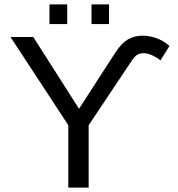

<svg xmlns="http://www.w3.org/2000/svg" viewBox="-20 -857 812 877"><path d="M631 -694Q661 -694 693.5 -683Q726 -672 754 -647L713 -581Q701 -592 678 -603Q655 -614 637 -614Q619 -614 607 -607Q595 -600 580 -577L385 -285V0H292V-285L28 -688H132L341 -360L507 -617Q534 -659 563.5 -676.5Q593 -694 631 -694ZM398 -747V-837H478V-747ZM206 -747V-837H287V-747Z"/></svg>

Font: Libra Sans
Style: Regular
Weight: 400
Foundry: Context Ltd
Version: Version 1.000; ttfautohint (v1.3)